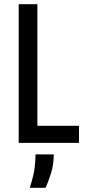

<svg xmlns="http://www.w3.org/2000/svg" viewBox="-20 -680 406 914"><path d="M69 0V-660H158V-81H356V0ZM122 214Q142 149 145.5 114.5Q149 80 149 55H236Q236 102 223 144Q210 186 197 214Z"/></svg>

Font: Bricolage Grotesque 10pt Condensed
Style: Regular
Weight: 400
Width: 3
Designer: Mathieu Triay
Foundry: Atelier Triay
Version: Version 1.000; ttfautohint (v1.8.4.7-5d5b);gftools[0.9.29]